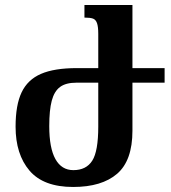

<svg xmlns="http://www.w3.org/2000/svg" viewBox="-20 -734 679 764"><path d="M635 -405H507V-214Q507 -95 446 -42.5Q385 10 271 10Q153 10 97.5 -55Q42 -120 42 -230Q42 -316 66 -366.5Q90 -417 143 -440Q196 -463 286 -463H371V-599Q371 -628 366 -642Q361 -656 350 -660Q339 -664 316 -664V-714H507V-463H635ZM371 -405H284Q242 -405 219 -388Q196 -371 186 -333.5Q176 -296 176 -232Q176 -145 200.5 -101Q225 -57 272 -57Q323 -57 347 -94.5Q371 -132 371 -230Z"/></svg>

Font: Noto Serif Armenian SmBold Cond
Style: Regular
Weight: 600
Width: 3
Designer: Monotype Design team
Foundry: Monotype Imaging Inc.
Version: Version 1.000